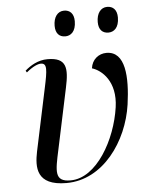

<svg xmlns="http://www.w3.org/2000/svg" viewBox="-54 -789 656 843"><g transform="rotate(-5 274.5 -367.5)"><path d="M446 -632C469 -632 493 -648 493 -695C493 -729 475 -745 450 -745C421 -745 403 -720 403 -682C403 -648 420 -632 446 -632ZM256 -632C279 -632 303 -648 303 -695C303 -729 285 -745 260 -745C231 -745 213 -720 213 -682C213 -648 230 -632 256 -632ZM205 10C367 10 479 -150 502 -310C519 -431 513 -544 429 -544C395 -544 365 -521 360 -482C403 -469 465 -415 449 -303C429 -162 339 0 224 0C151 0 162 -46 182 -139L239 -408C257 -492 254 -539 169 -539C127 -539 93 -518 69 -497L74 -489C104 -514 126 -522 138 -522C167 -522 163 -492 146 -413L88 -139C74 -71 71 10 205 10Z"/></g></svg>

Font: Noto Serif Display
Style: Italic
Weight: 400
Italic angle: -12°
Designer: Monotype Design Team
Foundry: Monotype Imaging Inc.
Version: Version 2.009